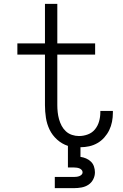

<svg xmlns="http://www.w3.org/2000/svg" viewBox="-20 -755 640 995"><path d="M264 220V162H364Q371 162 378 161Q385 160 391.5 157.5Q398 155 403 150Q408 145 408 138Q408 131 403 125.5Q398 120 391.5 117.5Q385 115 378 114Q371 113 364 113H332V1Q301 -9 276 -31.5Q251 -54 237 -83Q223 -112 218 -144.5Q213 -177 213 -210V-472H70V-530H213V-735H277V-530H473V-472H277V-210Q277 -192 279 -173.5Q281 -155 286 -137Q291 -119 299.5 -103Q308 -87 321.5 -74.5Q335 -62 353 -56Q371 -50 389 -50Q413 -50 435.5 -58.5Q458 -67 472.5 -85Q487 -103 493.5 -126Q500 -149 500 -173Q500 -175 500 -176.5Q500 -178 500 -180H565Q565 -177 565 -174.5Q565 -172 565 -170Q565 -147 560.5 -124Q556 -101 546 -80.5Q536 -60 520.5 -42.5Q505 -25 485 -13.5Q465 -2 442.5 3Q420 8 397 8V58Q412 60 426 66Q440 72 451 82.5Q462 93 467 108Q472 123 472 138Q472 157 463 174.5Q454 192 438 202.5Q422 213 402.5 216.5Q383 220 364 220Z"/></svg>

Font: Iosevka Curly Light Extended
Style: Regular
Weight: 300
Width: 7
Monospace: yes
Designer: Belleve Invis
Foundry: Belleve Invis
Version: Version 11.1.0; ttfautohint (v1.8.3)